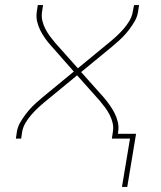

<svg xmlns="http://www.w3.org/2000/svg" viewBox="-20 -550 640 762"><path d="M464 192 496 0H424L428 -27Q431 -45 427 -62Q423 -79 415 -94.5Q407 -110 397 -123.5Q387 -137 376 -150L286 -251L162 -149Q146 -136 131.5 -122.5Q117 -109 104 -94Q91 -79 81 -62Q71 -45 68 -27L64 0H43L47 -27Q50 -46 60 -63.5Q70 -81 82.5 -97.5Q95 -114 109.5 -128.5Q124 -143 140 -156L141 -157Q143 -159 145 -160.5Q147 -162 149 -164L273 -266L184 -367Q171 -381 160 -396.5Q149 -412 140.5 -428.5Q132 -445 127.5 -464Q123 -483 126 -504L130 -530H151L147 -504Q144 -485 148 -468Q152 -451 160 -435.5Q168 -420 178 -406.5Q188 -393 199 -380L289 -279L413 -381Q429 -394 443.5 -407.5Q458 -421 471 -436Q484 -451 494 -468Q504 -485 507 -504L512 -530H532L528 -504Q525 -484 515 -466.5Q505 -449 492.5 -432.5Q480 -416 465.5 -401.5Q451 -387 435 -374V-373H434Q432 -371 430 -369.5Q428 -368 426 -366L302 -264L392 -163Q404 -149 415 -133.5Q426 -118 434.5 -101.5Q443 -85 447.5 -66Q452 -47 449 -27L448 -19H520L485 192Z"/></svg>

Font: Iosevka Curly ThExObl
Style: Regular
Weight: 100
Width: 7
Italic angle: -9°
Monospace: yes
Designer: Belleve Invis
Foundry: Belleve Invis
Version: Version 11.1.0; ttfautohint (v1.8.3)